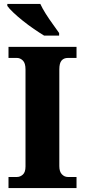

<svg xmlns="http://www.w3.org/2000/svg" viewBox="-20 -951 429 971"><path d="M23 0V-56H66Q82 -56 95.5 -68Q109 -80 109 -109V-600Q109 -632 95.5 -645Q82 -658 66 -658H23V-714H367V-658H323Q303 -658 291.5 -645Q280 -632 280 -600V-111Q280 -83 293 -69.5Q306 -56 323 -56H367V0ZM203 -771Q180 -785 151.5 -804.5Q123 -824 95.5 -846Q68 -868 47 -888Q26 -908 17 -921V-931H184Q194 -909 211 -882Q228 -855 247 -829Q266 -803 279 -784V-771Z"/></svg>

Font: Noto Serif SemiCondensed ExtraBold
Style: Regular
Weight: 800
Width: 4
Designer: Monotype Design Team
Foundry: Monotype Imaging Inc.
Version: Version 2.015